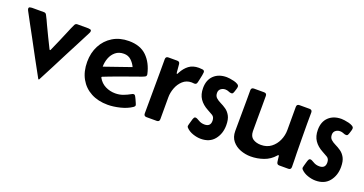

<svg xmlns="http://www.w3.org/2000/svg" viewBox="-31 -891 2533 1337"><g transform="rotate(20 1235.0 -222.5)"><path d="M258.8 10.3Q256.8 10.3 255.4 8.3Q219.7 -55.7 184.8 -120.6Q149.9 -185.5 115.2 -250Q93.3 -290.5 70.8 -331.3Q48.3 -372.1 26.9 -413.1Q24.9 -417 23.2 -421.1Q21.5 -425.3 21.5 -429.2Q21.5 -438.5 29.8 -440.7Q38.1 -442.9 44.4 -442.9H134.3Q146 -442.9 152.3 -431.6Q160.6 -417 168 -400.6Q175.3 -384.3 182.6 -368.7Q201.2 -330.1 219.5 -291.5Q237.8 -252.9 257.3 -214.8Q258.3 -213.4 259.5 -211.2Q260.7 -209 262.7 -209Q265.1 -209 266.4 -211.2Q267.6 -213.4 268.1 -214.8Q285.6 -252.4 301.8 -291.3Q317.9 -330.1 334.5 -368.2Q341.3 -383.8 347.7 -399.9Q354 -416 361.8 -430.7Q368.2 -442.9 380.4 -442.9H461.9Q468.8 -442.9 476.8 -440.7Q484.9 -438.5 484.9 -429.2Q484.9 -425.3 483.4 -421.4Q481.9 -417.5 480 -413.6Q456.1 -365.7 430.9 -318.1Q405.8 -270.5 381.3 -222.7Q351.6 -165 322.3 -107.2Q293 -49.3 262.2 8.3Q260.7 10.3 258.8 10.3Z M770 11.7Q698.7 11.7 645.8 -16.6Q592.8 -44.9 563.5 -97.2Q534.2 -149.4 534.2 -221.2Q534.2 -288.1 562 -341.3Q589.8 -394.5 640.6 -425.5Q691.4 -456.5 759.8 -456.5Q844.2 -456.5 892.3 -409.2Q940.4 -361.8 957.5 -283.2Q958 -281.7 958 -278.3Q958 -271 954.3 -267.3Q950.7 -263.7 944.8 -261.2Q928.2 -253.4 909.7 -247.6Q891.1 -241.7 873.5 -234.9Q822.3 -215.8 770.5 -197.5Q718.8 -179.2 668 -158.7Q664.1 -156.7 664.1 -153.8Q664.1 -152.3 665 -150.4Q684.6 -115.2 718.8 -98.1Q752.9 -81.1 792 -81.1Q822.8 -81.1 849.4 -90.8Q876 -100.6 901.9 -115.2Q905.3 -117.2 908.7 -118.7Q912.1 -120.1 915.5 -120.1Q922.4 -120.1 926 -116Q929.7 -111.8 932.1 -106.4Q934.1 -103 939.7 -91.1Q945.3 -79.1 950.4 -67.1Q955.6 -55.2 955.6 -51.8Q955.6 -46.4 952.6 -43Q949.7 -39.6 945.8 -36.6Q911.1 -12.7 861.6 -0.5Q812 11.7 770 11.7ZM647.5 -226.1Q696.8 -243.2 746.1 -260.3Q795.4 -277.3 844.2 -294.4Q832 -321.3 810.3 -341.3Q788.6 -361.3 756.8 -361.3Q719.7 -361.3 695.3 -341.3Q670.9 -321.3 659.2 -290.3Q647.5 -259.3 647.5 -226.1Z M1121.1 -442.9Q1139.6 -442.9 1141.1 -424.8L1146 -369.1Q1146 -368.7 1147 -362.1Q1147.9 -355.5 1150.4 -355.5Q1152.8 -355.5 1155.5 -360.8Q1158.2 -366.2 1158.7 -367.2Q1178.7 -404.8 1207.5 -426.3Q1236.3 -447.8 1280.3 -447.8Q1290.5 -447.8 1306.4 -446Q1322.3 -444.3 1322.3 -429.7Q1322.3 -422.4 1319.3 -406.7Q1316.4 -391.1 1312.7 -375.2Q1309.1 -359.4 1307.1 -351.1Q1305.2 -342.8 1301 -338.1Q1296.9 -333.5 1287.1 -333.5Q1282.2 -333.5 1277.6 -334.2Q1272.9 -335 1267.6 -335Q1229 -335 1202.6 -310.8Q1176.3 -286.6 1163.1 -251.5Q1149.9 -216.3 1149.9 -182.1V-20Q1149.9 0 1129.9 0H1054.2Q1034.2 0 1034.2 -20.5Q1034.2 -96.2 1034.9 -171.6Q1035.6 -247.1 1035.6 -322.3V-422.9Q1035.6 -442.9 1055.7 -442.9Z M1460 12.7Q1432.1 12.7 1401.9 2.4Q1371.6 -7.8 1351.6 -28.3Q1345.7 -34.2 1345.7 -41Q1345.7 -43.9 1348.9 -55.9Q1352.1 -67.9 1356 -80.6Q1359.9 -93.3 1360.8 -97.2Q1362.8 -103 1366.2 -108.6Q1369.6 -114.3 1377 -114.3Q1386.2 -114.3 1405.8 -102.1Q1425.3 -89.8 1450.7 -89.8Q1495.1 -89.8 1495.1 -132.8Q1495.1 -160.6 1477.3 -171.4Q1459.5 -182.1 1439 -192.9Q1397.9 -214.8 1376.5 -246.6Q1355 -278.3 1355 -325.7Q1355 -385.7 1390.4 -419.4Q1425.8 -453.1 1484.9 -453.1Q1492.2 -453.1 1507.6 -451.2Q1522.9 -449.2 1539.6 -445.1Q1556.2 -440.9 1567.9 -433.8Q1579.6 -426.8 1579.6 -417Q1579.6 -407.7 1575.7 -396.7Q1571.8 -385.7 1569.3 -376.5Q1567.4 -370.1 1564 -364.3Q1560.5 -358.4 1552.2 -358.4Q1542 -358.4 1530.3 -363.8Q1518.6 -369.1 1504.9 -369.1Q1486.3 -369.1 1472.2 -358.2Q1458 -347.2 1458 -327.1Q1458 -304.2 1471.9 -291.5Q1485.8 -278.8 1506.3 -269Q1526.9 -259.3 1547.4 -245.1Q1567.9 -231 1581.8 -205.8Q1595.7 -180.7 1595.7 -136.7Q1595.7 -74.2 1560.8 -30.8Q1525.9 12.7 1460 12.7Z M2038.1 0Q2021 0 2018.1 -17.6Q2016.6 -27.3 2015.4 -37.4Q2014.2 -47.4 2013.2 -57.1Q2013.2 -58.6 2012.2 -62.3Q2011.2 -65.9 2008.8 -65.9Q2006.8 -65.9 2004.6 -63.7Q2002.4 -61.5 2001.5 -60.1Q1969.2 -22.9 1923.1 -6.8Q1877 9.3 1828.6 9.3Q1789.1 9.3 1752.2 -4.6Q1715.3 -18.6 1691.7 -47.4Q1668 -76.2 1668 -120.6Q1668 -177.2 1668.7 -234.1Q1669.4 -291 1669.4 -347.2V-422.9Q1669.4 -442.9 1689.5 -442.9H1764.6Q1784.7 -442.9 1784.7 -422.9V-346.2Q1784.7 -300.3 1784.2 -253.9Q1783.7 -207.5 1784.2 -161.1Q1785.2 -122.6 1809.3 -106.7Q1833.5 -90.8 1868.7 -90.8Q1912.6 -90.8 1943.4 -114.3Q1974.1 -137.7 1990.5 -174.6Q2006.8 -211.4 2006.8 -251.5V-422.9Q2006.8 -442.9 2026.9 -442.9H2101.6Q2121.6 -442.9 2121.6 -422.9Q2121.6 -401.9 2121.3 -380.9Q2121.1 -359.9 2121.1 -338.9Q2121.1 -285.2 2121.8 -231Q2122.6 -176.8 2123 -123Q2123.5 -97.7 2124.3 -72Q2125 -46.4 2125 -20.5Q2125 0 2105 0Z M2310.5 12.7Q2282.7 12.7 2252.4 2.4Q2222.2 -7.8 2202.1 -28.3Q2196.3 -34.2 2196.3 -41Q2196.3 -43.9 2199.5 -55.9Q2202.6 -67.9 2206.5 -80.6Q2210.4 -93.3 2211.4 -97.2Q2213.4 -103 2216.8 -108.6Q2220.2 -114.3 2227.5 -114.3Q2236.8 -114.3 2256.3 -102.1Q2275.9 -89.8 2301.3 -89.8Q2345.7 -89.8 2345.7 -132.8Q2345.7 -160.6 2327.9 -171.4Q2310.1 -182.1 2289.6 -192.9Q2248.5 -214.8 2227.1 -246.6Q2205.6 -278.3 2205.6 -325.7Q2205.6 -385.7 2241 -419.4Q2276.4 -453.1 2335.4 -453.1Q2342.8 -453.1 2358.2 -451.2Q2373.5 -449.2 2390.1 -445.1Q2406.7 -440.9 2418.5 -433.8Q2430.2 -426.8 2430.2 -417Q2430.2 -407.7 2426.3 -396.7Q2422.4 -385.7 2419.9 -376.5Q2418 -370.1 2414.6 -364.3Q2411.1 -358.4 2402.8 -358.4Q2392.6 -358.4 2380.9 -363.8Q2369.1 -369.1 2355.5 -369.1Q2336.9 -369.1 2322.8 -358.2Q2308.6 -347.2 2308.6 -327.1Q2308.6 -304.2 2322.5 -291.5Q2336.4 -278.8 2356.9 -269Q2377.4 -259.3 2397.9 -245.1Q2418.5 -231 2432.4 -205.8Q2446.3 -180.7 2446.3 -136.7Q2446.3 -74.2 2411.4 -30.8Q2376.5 12.7 2310.5 12.7Z"/></g></svg>

Font: Belanosima
Style: Regular
Weight: 400
Designer: The DocRepair Project, Santiago Orozco
Foundry: Google
Version: Version 2.000